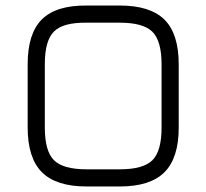

<svg xmlns="http://www.w3.org/2000/svg" viewBox="-20 -674 746 694"><path d="M293 0Q183 0 131.5 -51.5Q80 -103 80 -213V-442Q80 -553 131.5 -604Q183 -655 293 -654H413Q523 -654 574.5 -603Q626 -552 626 -441V-213Q626 -103 574.5 -51.5Q523 0 413 0ZM142 -213Q142 -128 175 -95Q208 -62 293 -62H413Q498 -62 531 -95Q564 -128 564 -213V-441Q564 -526 531 -559Q498 -592 413 -592H292Q208 -593 175 -560Q142 -527 142 -442Z"/></svg>

Font: Jura Medium
Style: Regular
Weight: 500
Designer: Daniel Johnson, Alexei Vanyashin
Foundry: Daniel Johnson
Version: Version 5.103